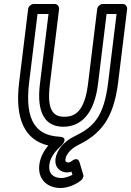

<svg xmlns="http://www.w3.org/2000/svg" viewBox="-20 -699 657 962"><path d="M126 -287 168 -629H223L180 -278C162 -131 208 -64 297 -64C387 -64 453 -130 471 -278L514 -629H564L522 -287C501 -112 448 -62 353 -16C297 11 263 56 258 98C253 142 284 165 316 165C324 165 333 163 338 161L343 177C326 186 303 193 289 193C247 193 222 171 227 127C233 80 268 49 290 28C290 28 327 -11 278 -14C164 -20 102 -90 126 -287ZM76 -287C53 -102 105 3 222 30C203 53 182 85 177 127C168 201 219 243 283 243C318 243 359 227 387 204C394 198 400 186 397 176L379 116C370 84 343 105 341 107C333 113 326 115 322 115C313 115 306 112 308 98C310 80 329 49 371 28C481 -26 549 -100 572 -287L617 -654C618 -665 610 -679 595 -679H495C484 -679 469 -669 467 -654L421 -278C404 -142 357 -114 303 -114C250 -114 213 -141 230 -278L276 -654C277 -665 269 -679 254 -679H149C138 -679 123 -669 121 -654Z"/></svg>

Font: Falling Sky
Style: CondOuObl
Weight: 400
Designer: Paul D. Hunt
Foundry: Adobe Systems Incorporated
Version: Version 1.02